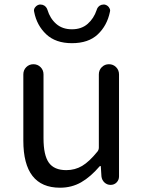

<svg xmlns="http://www.w3.org/2000/svg" viewBox="-20 -832 646 864"><path d="M250 12.7Q85 12.7 85 -199.2V-497.1Q85 -516.6 98.1 -529.8Q111.3 -543 130.4 -543Q149.4 -543 162.6 -529.8Q175.8 -516.6 175.8 -497.1V-210Q175.8 -133.8 199.7 -100.1Q223.6 -66.4 278.3 -66.4Q317.4 -66.4 349.6 -85.4Q381.8 -104.5 418.9 -150.4Q424.8 -158.2 424.8 -168V-497.1Q424.8 -516.6 438 -529.8Q451.2 -543 470.2 -543Q489.3 -543 502.4 -529.8Q515.6 -516.6 515.6 -497.1V-38.1Q515.6 -22.5 504.9 -11.2Q494.1 0 477.5 0Q461.9 0 450.2 -10.7Q438.5 -21.5 436.5 -38.1L433.6 -84Q432.6 -85 431.2 -85Q429.7 -85 428.7 -84Q387.7 -36.1 345.2 -11.7Q302.7 12.7 250 12.7ZM303.7 -637.7Q230.5 -637.7 188 -677.7Q145.5 -717.8 133.8 -778.3Q132.8 -781.2 132.8 -784.2Q132.8 -793 138.7 -799.8Q146.5 -809.6 158.2 -811.5Q161.1 -811.5 163.1 -811.5Q171.9 -811.5 179.7 -806.6Q189.5 -799.8 193.4 -788.1Q205.1 -749 232.9 -724.6Q260.7 -700.2 303.7 -700.2Q346.7 -700.2 374.5 -724.6Q402.3 -749 415 -787.1Q418 -798.8 428.7 -806.6Q436.5 -811.5 445.3 -811.5Q447.3 -811.5 450.2 -811.5Q461.9 -809.6 469.7 -799.8Q475.6 -792 475.6 -784.2Q475.6 -781.2 474.6 -778.3Q461.9 -716.8 419.9 -677.2Q377.9 -637.7 303.7 -637.7Z"/></svg>

Font: Gen Jyuu GothicX Regular
Style: Regular
Weight: 400
Designer: [Source Han Sans]
Ryoko NISHIZUKA  (kana & ideographs); Paul D. Hunt (Latin, Greek & Cyrillic); Wenlong ZHANG  (bopomofo
Version: Version 1.002.20150607